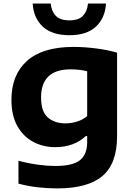

<svg xmlns="http://www.w3.org/2000/svg" viewBox="-20 -816 742 1066"><path d="M298 230Q245.5 230 191 224Q136.5 218 82.5 203.5V76.5Q139 91.5 191.8 98.5Q244.5 105.5 286.5 105.5Q383 105.5 423.5 73.8Q464 42 464 -27.5V-60.5H456.5Q425 -31 382.5 -15Q340 1 286.5 1Q220 1 164.8 -28.2Q109.5 -57.5 76.5 -115.8Q43.5 -174 43.5 -261.5Q43.5 -401 130.2 -478.2Q217 -555.5 387.5 -555.5Q448 -555.5 513 -547.2Q578 -539 630 -523.5V-59.5Q630 92 549 161Q468 230 298 230ZM344 -131Q375.5 -131 407.2 -140.8Q439 -150.5 464 -171.5V-420.5Q446 -425 422.8 -428Q399.5 -431 372.5 -431Q208 -431 208 -275Q208 -196 245.8 -163.5Q283.5 -131 344 -131ZM365.5 -620.5Q268.5 -620.5 217.2 -668.5Q166 -716.5 161.5 -796.5H261.5Q265.5 -753.5 289.8 -728.2Q314 -703 365.5 -703Q416.5 -703 440.5 -728.2Q464.5 -753.5 468.5 -796.5H568.5Q564 -716.5 513 -668.5Q462 -620.5 365.5 -620.5Z"/></svg>

Font: Encode Sans Expanded
Style: Bold
Weight: 700
Width: 7
Designer: Multiple Designers
Foundry: Impallari Type
Version: Version 3.000; ttfautohint (v1.8.3) -l 8 -r 50 -G 200 -x 14 